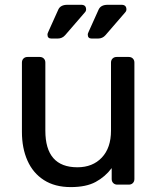

<svg xmlns="http://www.w3.org/2000/svg" viewBox="-20 -752 642 782"><path d="M268.1 10Q203.5 10 159 -18.5Q114.5 -46.9 91.9 -97.8Q69.3 -148.6 69.3 -214.6V-497.1Q69.3 -507.3 75.6 -513.6Q82 -520 92.2 -520H141.8Q152 -520 158.4 -513.6Q164.7 -507.3 164.7 -497.1V-219.9Q164.7 -70.7 295.2 -70.7Q357.4 -70.7 394.8 -110.3Q432.1 -149.9 432.1 -219.9V-497.1Q432.1 -507.3 438.5 -513.6Q444.9 -520 455.1 -520H504.5Q514.7 -520 521.1 -513.6Q527.4 -507.3 527.4 -497.1V-22.9Q527.4 -12.7 521.1 -6.4Q514.7 0 504.5 0H457.9Q447.7 0 441.3 -6.4Q434.9 -12.7 434.9 -22.9V-67.3Q408.3 -31.9 369.6 -11Q330.9 10 268.1 10ZM353.5 -595Q337.5 -595 337.5 -611Q337.5 -615 339.5 -619Q341.5 -623 342.5 -626L381.9 -713.5Q390.9 -732.5 418.9 -732.5H474.9Q494.9 -732.5 494.9 -713.5Q494.9 -706.5 488.9 -700.5L409.8 -609Q397.8 -595 379.1 -595ZM189.3 -595Q173.3 -595 173.3 -611Q173.3 -615 175.3 -619Q177.3 -623 178.3 -626L217.7 -713.5Q226.7 -732.5 254.7 -732.5H310.7Q330.7 -732.5 330.7 -713.5Q330.7 -706.5 324.7 -700.5L245.6 -609Q233.6 -595 214.9 -595Z"/></svg>

Font: Rubik Light
Style: Regular
Weight: 300
Designer: Hubert and Fischer
Foundry: Hubert and Fischer
Version: Version 2.300;gftools[0.9.30]